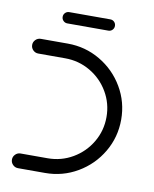

<svg xmlns="http://www.w3.org/2000/svg" viewBox="-75 -700 608 758"><g transform="rotate(10 228.5 -321.0)"><path d="M19.6 -29.6Q19.6 -41.5 28.3 -50.2Q37 -58.9 49.3 -58.9H157.4Q211.9 -58.9 258 -85.9Q304.1 -113 331.1 -158.9Q358.1 -204.8 358.1 -259.3Q358.1 -313.7 331.1 -359.6Q304.1 -405.6 258 -432.6Q211.9 -459.6 157.4 -459.6H49.3Q37 -459.6 28.3 -468.3Q19.6 -477 19.6 -489.3Q19.6 -501.1 28.3 -509.8Q37 -518.5 49.3 -518.5H157.4Q227.8 -518.5 287.4 -483.5Q347 -448.5 382 -389.1Q417 -329.6 417 -259.3Q417 -188.9 382 -129.4Q347 -70 287.4 -35Q227.8 0 157.4 0H49.3Q37 0 28.3 -8.7Q19.6 -17.4 19.6 -29.6ZM118.9 -619.3Q118.9 -628.9 125.6 -635.4Q132.2 -641.9 141.5 -641.9H305.9Q315.6 -641.9 322 -635.4Q328.5 -628.9 328.5 -619.3Q328.5 -610 322 -603.3Q315.6 -596.7 305.9 -596.7H141.5Q132.2 -596.7 125.6 -603.3Q118.9 -610 118.9 -619.3Z"/></g></svg>

Font: 26F Galaxy Hebrew Medium
Style: Regular
Weight: 500
Designer: C₂₉H₂₅N₃O₅
Version: Version 1.000